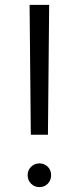

<svg xmlns="http://www.w3.org/2000/svg" viewBox="-20 -765 322 785"><path d="M101 -745H181L176 -214H106ZM141 -97Q161 -97 175 -83.5Q189 -70 189 -49Q189 -28 175.5 -14Q162 0 141 0Q121 0 107 -14Q93 -28 93 -49Q93 -69 107 -83Q121 -97 141 -97Z"/></svg>

Font: Evergrow Sans 
Style: Regular
Weight: 400
Foundry: 10Web
Version: Version 1.000